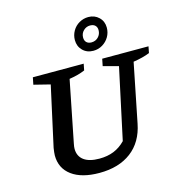

<svg xmlns="http://www.w3.org/2000/svg" viewBox="-132 -1052 1114 1182"><g transform="rotate(-15 424.5 -461.5)"><path d="M357 11Q244 11 181 -35.5Q118 -82 118 -164Q118 -174 119.5 -185Q121 -196 123 -211L207 -593L103 -619L112 -664H436L428 -623Q407 -614 383.5 -607.5Q360 -601 328 -596L250 -204Q248 -194 247 -186.5Q246 -179 246 -172Q246 -125 280 -99.5Q314 -74 379 -74Q431 -74 471.5 -90.5Q512 -107 545 -141L642 -593L545 -619L554 -664H849L841 -623Q819 -614 793.5 -607.5Q768 -601 736 -596L661 -222Q639 -109 560 -49Q481 11 357 11ZM515 -725Q474 -725 447.5 -751.5Q421 -778 421 -818Q421 -849 436.5 -876Q452 -903 479 -918.5Q506 -934 537 -934Q577 -934 604 -908Q631 -882 631 -842Q631 -810 615.5 -783.5Q600 -757 573.5 -741Q547 -725 515 -725ZM517 -778Q543 -778 560.5 -796Q578 -814 578 -840Q578 -859 566.5 -870Q555 -881 534 -881Q510 -881 492 -863.5Q474 -846 474 -820Q474 -800 485.5 -789Q497 -778 517 -778Z"/></g></svg>

Font: Piazzolla Thin
Style: Bold Italic
Weight: 700
Italic angle: -11.3°
Version: Version 2.005